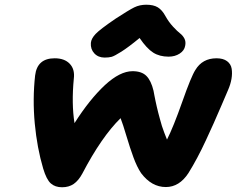

<svg xmlns="http://www.w3.org/2000/svg" viewBox="-20 -875 1004 814"><path d="M423.8 -630.9Q396.5 -630.9 379.9 -648.7Q363.3 -666.5 365.2 -692.9Q366.7 -711.4 385.5 -731.2Q404.3 -751 470.2 -795.9Q526.4 -832.5 549.3 -843.8Q572.3 -855 600.1 -855Q630.9 -855 649.2 -843.8Q667.5 -832.5 681.2 -807.1Q695.3 -781.7 713.6 -762Q731.9 -742.2 743.7 -733.2Q755.4 -724.1 762 -711.2Q768.6 -698.2 765.1 -681.2Q761.7 -660.6 741.7 -647.7Q721.7 -634.8 694.8 -634.8Q656.7 -634.8 629.6 -651.9Q602.5 -668.9 571.8 -713.9Q524.4 -674.8 494.6 -656Q464.8 -637.2 452.9 -634Q440.9 -630.9 423.8 -630.9ZM683.1 -82Q622.6 -82 578.1 -141.1Q560.5 -167.5 545.7 -208Q530.8 -248.5 515.9 -298.8Q501 -349.1 491.2 -374Q410.2 -294.4 329.1 -139.2Q313 -109.4 292.5 -95.2Q272 -81.1 243.2 -81.1Q213.9 -81.1 195.6 -97.2Q177.2 -113.3 163.1 -160.2Q137.2 -247.6 127.4 -351.3Q117.7 -455.1 128.9 -555.2Q137.7 -627.9 211.9 -627.9Q253.4 -627.9 275.6 -604.7Q297.9 -581.5 293 -542Q282.7 -435.1 295.9 -353Q359.4 -453.1 424.8 -514.2Q488.8 -573.2 542 -573.2Q580.6 -573.2 600.6 -553.2Q620.6 -533.2 630.9 -490.2Q630.9 -489.7 634.5 -470.9Q638.2 -452.1 639.2 -447.5Q640.1 -442.9 644.3 -424.3Q648.4 -405.8 650.9 -397Q653.3 -388.2 658 -370.6Q662.6 -353 666.5 -340.8Q670.4 -328.6 676.3 -313Q682.1 -297.4 688 -283.2Q714.8 -335.9 752.7 -443.4Q790.5 -550.8 808.1 -578.1Q837.9 -627.9 897.9 -627.9Q926.3 -627.9 942.6 -615.7Q959 -603.5 962.2 -583.5Q965.3 -563.5 961.4 -540.5Q957.5 -517.6 946.8 -493.2Q940.4 -478 919.4 -429.2Q898.4 -380.4 886 -352.5Q873.5 -324.7 854 -282.5Q834.5 -240.2 815.9 -205.6Q797.4 -170.9 778.8 -141.1Q740.2 -82 683.1 -82Z"/></svg>

Font: Shantell Sans Irregular Bouncy
Style: Bold Italic
Weight: 700
Italic angle: -11.31°
Designer: Stephen Nixon, Anya Danilova, Shantell Martin
Foundry: Arrow Type
Version: Version 1.006;[9816181b4]